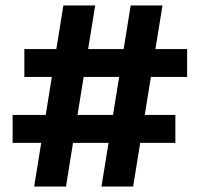

<svg xmlns="http://www.w3.org/2000/svg" viewBox="-20 -680 728 700"><path d="M572.4 -660 465.4 0H350L456.4 -660ZM619.4 -261V-159.2H26V-261ZM327 -660 220.6 0H104.6L211 -660ZM662.2 -501.2V-399.4H68.8V-501.2Z"/></svg>

Font: Work Sans
Style: Regular
Weight: 400
Designer: Wei Huang
Foundry: Wei Huang
Version: Version 2.006; ttfautohint (v1.8.1.43-b0c9)